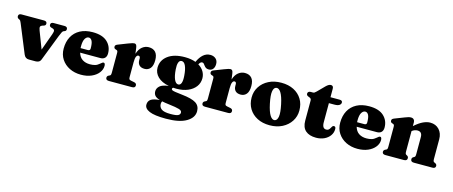

<svg xmlns="http://www.w3.org/2000/svg" viewBox="-50 -1295 5241 2221"><g transform="rotate(15 2571.0 -184.5)"><path d="M333 0H252Q208.5 0 190.5 -44.5L51 -384.5Q43.5 -402.5 39 -408.8Q34.5 -415 29 -417.5L18.5 -422.5Q-0.5 -431.5 -0.5 -452Q-0.5 -482 36 -482H305Q341 -482 341 -452Q341 -430.5 316.5 -423.5L303 -419.5Q283 -413.5 278.5 -400Q274 -386.5 286.5 -354L365 -149L439 -354Q451 -387 446.5 -400.5Q442 -414 422.5 -419.5L409 -423.5Q384.5 -430.5 384.5 -452Q384.5 -482 420.5 -482H550Q586.5 -482 586.5 -452Q586.5 -442.5 582 -435.2Q577.5 -428 564.5 -423.5L555 -420Q546 -416.5 537.8 -401.2Q529.5 -386 516 -351.5L395.5 -40Q386 -16 369 -8Q352 0 333 0Z M1119.5 -304Q1119.5 -269 1100.5 -249.8Q1081.5 -230.5 1046 -230.5H805Q820 -178.5 857 -154Q894 -129.5 948.5 -129.5Q981.5 -129.5 1008.5 -137Q1035.5 -144.5 1061.5 -167.5Q1076 -180.5 1083.5 -185Q1091 -189.5 1098 -189.5Q1108 -189.5 1112.8 -179.5Q1117.5 -169.5 1117.5 -155Q1117.5 -110.5 1087.2 -71.8Q1057 -33 1003.2 -9.5Q949.5 14 878 14Q801.5 14 740.5 -16.2Q679.5 -46.5 644 -100.8Q608.5 -155 608.5 -227.5Q608.5 -309 641 -369.5Q673.5 -430 735.8 -463.5Q798 -497 886 -497Q1002.5 -497 1061 -442.5Q1119.5 -388 1119.5 -304ZM795.5 -305Q795.5 -293.5 796 -282.5H883Q910.5 -282.5 910.5 -308.5Q910.5 -371.5 896 -398.5Q881.5 -425.5 857.5 -425.5Q831.5 -425.5 813.5 -396Q795.5 -366.5 795.5 -305Z M1417 -452 1426 -383.5Q1444 -441 1479.2 -469Q1514.5 -497 1557.5 -497Q1610.5 -497 1638.8 -465.2Q1667 -433.5 1667 -369.5Q1667 -304 1640.8 -273Q1614.5 -242 1572.5 -242Q1530 -242 1508.8 -263.8Q1487.5 -285.5 1487.5 -324V-345Q1486.5 -371.5 1465.5 -371.5Q1450.5 -371.5 1440.8 -351.5Q1431 -331.5 1431 -281V-105Q1431 -87.5 1436 -80.2Q1441 -73 1459 -69.5L1497 -62Q1526 -56 1526 -30.5Q1526 0 1487.5 0H1211Q1173 0 1173 -30Q1173 -50.5 1194.5 -60L1205.5 -65Q1213 -68.5 1216 -76.8Q1219 -85 1219 -105V-338Q1219 -354 1214.8 -360.8Q1210.5 -367.5 1202 -370L1191 -373.5Q1171 -380 1171 -400Q1171 -412 1177.8 -419.2Q1184.5 -426.5 1202 -433L1309.5 -475Q1345 -489 1360.5 -493Q1376 -497 1384.5 -497Q1398.5 -497 1406 -486.8Q1413.5 -476.5 1417 -452Z M2068.5 -66Q2187 -53.5 2237.2 -21.8Q2287.5 10 2287.5 75Q2287.5 152 2203.8 201.5Q2120 251 1959.5 251Q1823 251 1761.8 224.8Q1700.5 198.5 1700.5 152Q1700.5 110 1731.5 88Q1762.5 66 1837 60.5Q1792 46.5 1775.8 26Q1759.5 5.5 1759.5 -24.5Q1759.5 -59.5 1789 -87Q1818.5 -114.5 1895 -124Q1807 -141 1760.8 -187Q1714.5 -233 1714.5 -294.5Q1714.5 -384 1788 -439Q1861.5 -494 1991.5 -494Q2029 -494 2061.5 -488.5Q2094 -483 2121 -472.5Q2147.5 -532 2184.2 -563.8Q2221 -595.5 2268.5 -595.5Q2307 -595.5 2333 -573Q2359 -550.5 2359 -509.5Q2359 -472.5 2341.2 -450Q2323.5 -427.5 2291 -427.5Q2269 -427.5 2256.2 -436.5Q2243.5 -445.5 2235.2 -457.2Q2227 -469 2219 -478Q2211 -487 2198 -487Q2177.5 -487 2160.5 -453.5Q2204 -427.5 2226 -389.5Q2248 -351.5 2248 -309Q2248 -252 2215.2 -208.5Q2182.5 -165 2124 -140.2Q2065.5 -115.5 1988.5 -115.5Q1968 -115.5 1949 -117Q1938.5 -110.5 1938.5 -100.5Q1938.5 -91.5 1949 -86Q1959.5 -80.5 1987.5 -76.2Q2015.5 -72 2068.5 -66ZM1964 -441Q1939 -440 1929 -410.2Q1919 -380.5 1923 -331Q1928.5 -251.5 1948 -209.5Q1967.5 -167.5 1996.5 -168.5Q2046 -170.5 2037.5 -283.5Q2032.5 -356.5 2014 -399.2Q1995.5 -442 1964 -441ZM1858.5 99.5Q1858.5 139 1888.5 161.8Q1918.5 184.5 1997 184.5Q2065 184.5 2088 172.8Q2111 161 2111 137.5Q2111 114 2076.2 103Q2041.5 92 1948.5 81Q1900.5 75.5 1867 68Q1864 73 1861.2 81.5Q1858.5 90 1858.5 99.5Z M2568 -452 2577 -383.5Q2595 -441 2630.2 -469Q2665.5 -497 2708.5 -497Q2761.5 -497 2789.8 -465.2Q2818 -433.5 2818 -369.5Q2818 -304 2791.8 -273Q2765.5 -242 2723.5 -242Q2681 -242 2659.8 -263.8Q2638.5 -285.5 2638.5 -324V-345Q2637.5 -371.5 2616.5 -371.5Q2601.5 -371.5 2591.8 -351.5Q2582 -331.5 2582 -281V-105Q2582 -87.5 2587 -80.2Q2592 -73 2610 -69.5L2648 -62Q2677 -56 2677 -30.5Q2677 0 2638.5 0H2362Q2324 0 2324 -30Q2324 -50.5 2345.5 -60L2356.5 -65Q2364 -68.5 2367 -76.8Q2370 -85 2370 -105V-338Q2370 -354 2365.8 -360.8Q2361.5 -367.5 2353 -370L2342 -373.5Q2322 -380 2322 -400Q2322 -412 2328.8 -419.2Q2335.5 -426.5 2353 -433L2460.5 -475Q2496 -489 2511.5 -493Q2527 -497 2535.5 -497Q2549.5 -497 2557 -486.8Q2564.5 -476.5 2568 -452Z M3145.5 -497Q3230.5 -497 3294 -464.8Q3357.5 -432.5 3392.8 -374.5Q3428 -316.5 3428 -239.5Q3428 -168.5 3391 -111Q3354 -53.5 3288.8 -19.8Q3223.5 14 3137.5 14Q3052.5 14 2989 -18.8Q2925.5 -51.5 2890.2 -109.5Q2855 -167.5 2855 -243.5Q2855 -316 2892 -373.2Q2929 -430.5 2994.2 -463.8Q3059.5 -497 3145.5 -497ZM3182 -58.5Q3210.5 -65.5 3218 -112Q3225.5 -158.5 3205 -255.5Q3185.5 -348 3158.8 -389.8Q3132 -431.5 3101 -424.5Q3072.5 -418 3065 -371.2Q3057.5 -324.5 3078 -227.5Q3097.5 -135 3124.5 -93.2Q3151.5 -51.5 3182 -58.5Z M3501.5 -417 3485.5 -423.5Q3463.5 -432.5 3463.5 -452Q3463.5 -466.5 3473.2 -474.2Q3483 -482 3498.5 -482H3526Q3535.5 -482 3543.8 -487Q3552 -492 3565 -505L3646.5 -587.5Q3679 -620 3704.5 -620Q3735.5 -620 3735.5 -583V-482H3845Q3879 -482 3879 -456Q3879 -437 3860.5 -424Q3842 -411 3799.5 -411H3735.5V-182Q3735.5 -107.5 3784 -107.5Q3803 -107.5 3813.2 -117Q3823.5 -126.5 3829.8 -138.8Q3836 -151 3843 -160.5Q3850 -170 3862 -170Q3884 -170 3884 -139Q3884 -96.5 3859.5 -61.8Q3835 -27 3792 -6.5Q3749 14 3694 14Q3612.5 14 3568 -25.2Q3523.5 -64.5 3523.5 -144V-384.5Q3523.5 -399 3518.2 -405.5Q3513 -412 3501.5 -417Z M4431 -304Q4431 -269 4412 -249.8Q4393 -230.5 4357.5 -230.5H4116.5Q4131.5 -178.5 4168.5 -154Q4205.5 -129.5 4260 -129.5Q4293 -129.5 4320 -137Q4347 -144.5 4373 -167.5Q4387.5 -180.5 4395 -185Q4402.5 -189.5 4409.5 -189.5Q4419.5 -189.5 4424.2 -179.5Q4429 -169.5 4429 -155Q4429 -110.5 4398.8 -71.8Q4368.5 -33 4314.8 -9.5Q4261 14 4189.5 14Q4113 14 4052 -16.2Q3991 -46.5 3955.5 -100.8Q3920 -155 3920 -227.5Q3920 -309 3952.5 -369.5Q3985 -430 4047.2 -463.5Q4109.5 -497 4197.5 -497Q4314 -497 4372.5 -442.5Q4431 -388 4431 -304ZM4107 -305Q4107 -293.5 4107.5 -282.5H4194.5Q4222 -282.5 4222 -308.5Q4222 -371.5 4207.5 -398.5Q4193 -425.5 4169 -425.5Q4143 -425.5 4125 -396Q4107 -366.5 4107 -305Z M4742.5 -452V-406Q4800 -456.5 4844.8 -476.8Q4889.5 -497 4927.5 -497Q4994.5 -497 5035.5 -452.8Q5076.5 -408.5 5076.5 -337V-105Q5076.5 -85 5079.5 -76.8Q5082.5 -68.5 5090 -65L5101 -60Q5122.5 -50.5 5122.5 -30Q5122.5 0 5084.5 0H4863Q4824.5 0 4824.5 -32Q4824.5 -50 4841 -59.5L4851 -65Q4858.5 -69 4861.5 -77Q4864.5 -85 4864.5 -105V-307Q4864.5 -371 4808.5 -371Q4792 -371 4774 -364.5Q4756 -358 4742.5 -346V-105Q4742.5 -85 4745.5 -77Q4748.5 -69 4756 -65L4766 -59.5Q4782.5 -50 4782.5 -32Q4782.5 0 4744 0H4522.5Q4484.5 0 4484.5 -30Q4484.5 -50.5 4506 -60L4517 -65Q4524.5 -68.5 4527.5 -76.8Q4530.5 -85 4530.5 -105V-340Q4530.5 -356 4526.2 -362.8Q4522 -369.5 4513.5 -372L4502.5 -375.5Q4482.5 -382 4482.5 -402Q4482.5 -414 4489 -421Q4495.5 -428 4513.5 -435L4624.5 -478Q4650 -488 4665.8 -492.5Q4681.5 -497 4696.5 -497Q4719 -497 4730.8 -484.2Q4742.5 -471.5 4742.5 -452Z"/></g></svg>

Font: Fraunces 9pt S000 Black
Style: Regular
Weight: 900
Version: Version 1.000; ttfautohint (v1.8.3)